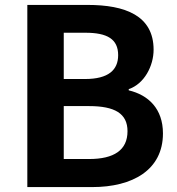

<svg xmlns="http://www.w3.org/2000/svg" viewBox="-20 -760 721 780"><path d="M336 -740H91V0H355C518 0 642 -69 642 -218C642 -318 583 -374 503 -393V-398C566 -419 604 -492 604 -558C604 -697 488 -740 336 -740ZM325 -439H239V-627H327C416 -627 460 -601 460 -536C460 -476 421 -439 325 -439ZM342 -114H239V-329H342C446 -329 498 -299 498 -227C498 -150 443 -114 342 -114Z"/></svg>

Font: Spoqa Han Sans Neo Bold
Style: Bold
Weight: 700
Designer: [Spoqa Han Sans Neo] Dong-huui Kim  Younghwa Kang  Yujin Lee  [Noto Sans] Ryoko NISHIZUKA  (kana & ideographs); Paul D. 
Foundry: Spoqa (http://www.spoqa-han-sans.com)
Version: Version 1.100;hotconv 1.0.109;makeotfexe 2.5.65596